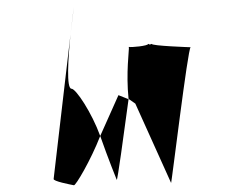

<svg xmlns="http://www.w3.org/2000/svg" viewBox="-20 -553 748 569"><path d="M199 -533C199 -533 194 -496 189 -451ZM189 -451 139 -23C136 -16 189 -6 199 -4C204 -2 249 -78 277 -150C252 -219 205 -290 192 -290C176 -290 182 -381 189 -451ZM277 -150C300 -84 326 -20 326 -20C328 -17 346 -147 361 -259L331 -271C330 -268 304 -211 277 -150ZM361 -413C359 -413 361 -414 362 -414ZM362 -414C363 -405 353 -337 361 -260L381 -246L487 -11C488 -5 537 -413 545 -413C545 -413 427 -417 430 -423L424 -421L419 -423C420 -417 368 -412 362 -414Z"/></svg>

Font: Ampere
Style: UltCndIta
Weight: 400
Version: Version 1